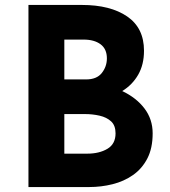

<svg xmlns="http://www.w3.org/2000/svg" viewBox="-20 -756 687 776"><path d="M311 -736Q426 -736 494 -689.5Q562 -643 562 -551Q562 -495 538.5 -454Q515 -413 474 -388Q531 -361 564 -317.5Q597 -274 597 -217Q597 -157 575.5 -115.5Q554 -74 517.5 -48.5Q481 -23 435 -11.5Q389 0 340 0H95V-736ZM328 -435Q371 -435 391.5 -461Q412 -487 412 -520Q412 -558 386.5 -577Q361 -596 318 -596H240V-435ZM333 -135Q381 -135 414 -154.5Q447 -174 447 -217Q447 -249 429 -265.5Q411 -282 382.5 -288.5Q354 -295 323 -295H240V-135Z"/></svg>

Font: Synthetic
Style: Bold
Weight: 700
Designer: Santiago Orozco
Foundry: Typemade
Version: Version 2.000; ttfautohint (v1.8.4.7-5d5b)